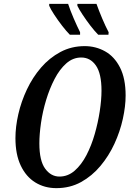

<svg xmlns="http://www.w3.org/2000/svg" viewBox="-20 -964 672 995"><path d="M272 11Q211 11 163 -18.5Q115 -48 87.5 -106Q60 -164 60 -248Q60 -307 75 -372.5Q90 -438 119.5 -500.5Q149 -563 192.5 -613.5Q236 -664 293 -694.5Q350 -725 419 -725Q476 -725 524.5 -698Q573 -671 602 -614Q631 -557 631 -469Q631 -413 616.5 -347.5Q602 -282 573 -219Q544 -156 500.5 -104Q457 -52 400 -20.5Q343 11 272 11ZM288 -49Q332 -49 367 -79.5Q402 -110 428 -160Q454 -210 471 -269.5Q488 -329 497 -388Q506 -447 506 -494Q506 -583 477 -624.5Q448 -666 401 -666Q358 -666 323.5 -635.5Q289 -605 263 -555Q237 -505 219 -445.5Q201 -386 192.5 -327Q184 -268 184 -221Q184 -131 214 -90Q244 -49 288 -49ZM489 -784Q471 -802 449 -830.5Q427 -859 408 -888Q389 -917 381 -934V-944H480Q492 -910 509.5 -868.5Q527 -827 543 -797L542 -784ZM342 -784Q324 -802 302 -830.5Q280 -859 261 -888Q242 -917 235 -934V-944H333Q344 -910 362 -868.5Q380 -827 395 -797V-784Z"/></svg>

Font: Noto Serif ExtraCondensed SemiBold
Style: Italic
Weight: 600
Width: 2
Italic angle: -12°
Designer: Monotype Design Team
Foundry: Monotype Imaging Inc.
Version: Version 2.013